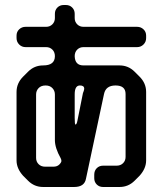

<svg xmlns="http://www.w3.org/2000/svg" viewBox="-20 -642 649 766"><path d="M124 -12V-265Q124 -280 134 -290.5Q144 -301 162 -301Q179 -301 189 -290.5Q199 -280 199 -265V-83Q199 -52 222 -11Q225 -5 225 0Q225 6 216.5 14.5Q208 23 193 23H160Q144 23 134 13Q124 3 124 -12ZM311 -271 289 -161Q286 -145 281 -145Q278 -145 278 -172V-266Q278 -301 299 -301Q316 -301 316 -288Q316 -284 313 -276ZM72 59 92 79Q117 104 152 104H276Q317 104 323 71L395 -267Q402 -301 441 -301Q481 -301 481 -267V-16Q481 -1 471 9Q461 19 445 19H391Q376 19 366 29Q356 39 356 55V69Q356 84 366 94Q376 104 391 104H457Q492 104 517 79L537 59Q563 30 563 -2V-275Q563 -310 537 -336L517 -356Q492 -381 457 -381H313Q279 -381 278 -418Q278 -434 288 -444Q298 -454 313 -454H527Q542 -454 552.5 -464.5Q563 -475 563 -490V-500Q563 -515 552.5 -525Q542 -535 527 -535H313Q298 -535 288 -545Q278 -555 278 -570V-587Q278 -602 268 -612Q258 -622 243 -622H234Q219 -622 209 -612Q199 -602 199 -587V-570Q199 -555 189 -545Q179 -535 164 -535H82Q67 -535 56.5 -525Q46 -515 46 -500V-490Q46 -475 56.5 -464.5Q67 -454 82 -454H164Q179 -454 189 -444Q199 -434 199 -418Q199 -381 152 -381Q117 -381 92 -356L72 -336Q46 -310 46 -275V-2Q46 30 72 59Z"/></svg>

Font: WDXL Lubrifont TC
Style: Regular
Weight: 400
Designer: [WDXL Lubrifont] Copyright 2020-2022 (c) NightFurySL2001, Skr-ZERO; [ZCOOL QingKe HuangYou] Copyright 2018-2022 (c) The 
Version: Version 2.001;hotconv 1.1.1;makeotfexe 2.6.0